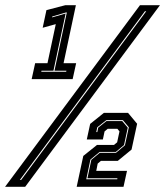

<svg xmlns="http://www.w3.org/2000/svg" viewBox="-78 -720 637 740"><path d="M44 -415 57.5 -476.5H105L137 -627L86.5 -613L101 -681L174 -700H214.5L167 -476.5H215.5L202 -415ZM81 -443.5H177L178 -447.5H132L179.5 -672H176.5L123.5 -656.5L123 -653L175 -668L128 -447.5H82ZM-58.5 0 461.5 -700H538.5L19 0ZM-1.5 -26.5H3.5L485.5 -676.5H480.5ZM217.5 0 243 -119 296 -161.5H361.5L373.5 -171.5L382.5 -213.5L374.5 -223.5H337L325 -213.5L318.5 -182.5H256.5L269.5 -242.5L322.5 -285H415.5L450.5 -243L429 -143.5L376 -100H311L298.5 -89.5L293 -61.5H411.5L398 0ZM254.5 -29H374L374.5 -33H259L274 -104L306.5 -131H369L403.5 -160L418.5 -229.5L395.5 -257H332L297 -229.5L293 -211H297L300.5 -228L332.5 -253.5H393L414.5 -228L400 -161L368.5 -134.5H306L270.5 -105Z"/></svg>

Font: Tourney Condensed ExtraBold
Style: Italic
Weight: 800
Width: 3
Italic angle: -12°
Designer: Tyler Finck
Foundry: Etcetera Type Co
Version: Version 1.010; ttfautohint (v1.8.3)